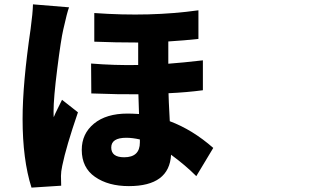

<svg xmlns="http://www.w3.org/2000/svg" viewBox="-20 -812 1540 884"><path d="M131.8 -792 297.9 -778.3Q289.1 -755.9 271.5 -676.8Q260.7 -630.9 243.7 -496.1Q226.6 -361.3 226.6 -298.8Q226.6 -276.4 227.5 -272.5Q233.4 -288.1 246.6 -314Q259.8 -339.8 265.6 -352.5L338.9 -294.9Q284.2 -135.7 266.6 -48.8Q260.7 -21.5 260.7 -2Q260.7 27.3 261.7 43L125 51.8Q84 -77.1 84 -264.6Q84 -426.8 121.1 -679.7Q130.9 -752.9 131.8 -792ZM624 -156.2V-169.9Q589.8 -177.7 561.5 -177.7Q492.2 -177.7 492.2 -132.8Q492.2 -87.9 551.8 -87.9Q624 -87.9 624 -156.2ZM914.1 -534.2V-396.5Q840.8 -386.7 755.9 -382.8Q755.9 -363.3 761.7 -253.9Q866.2 -214.8 961.9 -130.9L883.8 -1Q833 -51.8 767.6 -99.6Q759.8 44.9 573.2 44.9Q478.5 44.9 417.5 2.4Q356.4 -40 356.4 -122.1Q356.4 -196.3 412.6 -242.7Q468.8 -289.1 567.4 -289.1Q586.9 -289.1 620.1 -287.1Q619.1 -331.1 617.2 -377.9Q530.3 -377 400.4 -381.8L399.4 -519.5Q506.8 -510.7 616.2 -512.7V-616.2Q510.7 -616.2 414.1 -620.1V-752Q671.9 -733.4 893.6 -764.6V-632.8Q832 -626 754.9 -621.1V-518.6Q820.3 -523.4 914.1 -534.2Z"/></svg>

Font: Bpmf Zihi Sans Heavy
Style: Heavy
Weight: 900
Foundry: But Ko
Version: Version 1.320